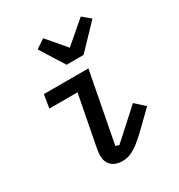

<svg xmlns="http://www.w3.org/2000/svg" viewBox="-185 -904 970 1041"><g transform="rotate(-30 300.0 -384.0)"><path d="M280.5 12.1C333.8 12.1 377.1 -17 462 -100.5L543 -179.7L484.7 -232.6L307.2 -71.7L285.9 -79.2L369.7 -516H90.9L77.4 -433.2H253.6L194.6 -127.1C190.7 -105.5 187.9 -89.8 187.9 -74.2C187.9 -23.1 219.8 12.1 280.5 12.1ZM182.9 -742.9 277 -592.3H383.5L523.8 -739L474.4 -780.2L338.4 -663.7L239 -780.2Z"/></g></svg>

Font: Margiela Mono Italic Medium It
Style: Regular
Weight: 500
Designer: Mike Abbink, Paul van der Laan, Pieter van Rosmalen
Foundry: Bold Monday
Version: Version 2.003 2021